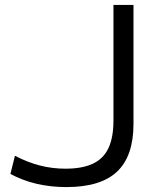

<svg xmlns="http://www.w3.org/2000/svg" viewBox="-20 -750 647 780"><path d="M250 10Q186 10 128.8 -3.3Q71.7 -16.7 22.3 -43.3L40.7 -117.1Q92.3 -90.4 142.2 -77.6Q192 -64.7 246 -64.7Q314.3 -64.7 357.5 -85.1Q400.6 -105.4 420.8 -148.7Q440.9 -192 440.9 -260V-730H522.3V-246.7Q522.3 -116 455.8 -53Q389.3 10 250 10Z"/></svg>

Font: M PLUS 1 Thin
Style: Regular
Weight: 100
Designer: Coji Morishita
Foundry: UNDERFOREST DESIGN
Version: Version 1.001